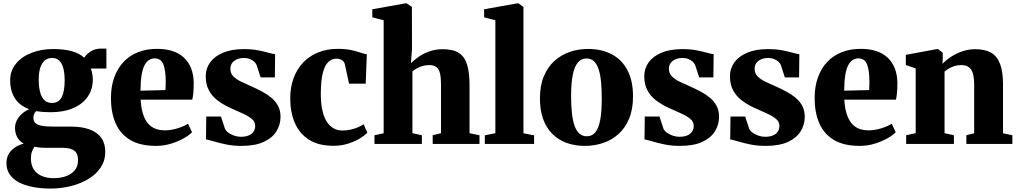

<svg xmlns="http://www.w3.org/2000/svg" viewBox="-20 -838 5925 1118"><path d="M274.5 260Q220 260 173.2 251.2Q126.5 242.5 91.5 224.5Q56.5 206.5 37 178.5Q17.5 150.5 17.5 111.5Q17.5 82.5 30.2 59.8Q43 37 66 21.2Q89 5.5 118 -1.5Q91.5 -17.5 79.5 -40.8Q67.5 -64 67.5 -93Q67.5 -115.5 77.5 -136.2Q87.5 -157 106 -174Q124.5 -191 150 -202Q91 -224.5 65 -268.5Q39 -312.5 39 -368.5Q39 -426 73 -467.2Q107 -508.5 163.8 -530.5Q220.5 -552.5 288.5 -552.5Q352 -552.5 397 -540.2Q442 -528 470.5 -502Q482.5 -521.5 508 -538.2Q533.5 -555 567.5 -555H599.5V-439H508Q512 -432 514.5 -421Q517 -410 518.8 -398.2Q520.5 -386.5 520.5 -375.5Q520.5 -317.5 490.5 -274.5Q460.5 -231.5 405.2 -208Q350 -184.5 273.5 -184.5Q251.5 -184.5 229.8 -186.2Q208 -188 191 -191Q182 -182.5 178.2 -173.5Q174.5 -164.5 174.5 -152Q174.5 -124.5 199.2 -112.8Q224 -101 286 -101H390Q456 -101 501.2 -84.5Q546.5 -68 569.8 -35.2Q593 -2.5 593 46.5Q593 96.5 567 136.2Q541 176 495.8 203.5Q450.5 231 393.2 245.5Q336 260 274.5 260ZM292.5 199.5Q331 199.5 363 188.5Q395 177.5 414.8 154.2Q434.5 131 434.5 94.5Q434.5 69 425 53.2Q415.5 37.5 394.5 30Q373.5 22.5 339.5 22.5H239.5Q223 22.5 208 20.8Q193 19 180.5 16.5Q172.5 28 166.2 44.5Q160 61 160 85Q160 122 176.2 147.5Q192.5 173 222.2 186.2Q252 199.5 292.5 199.5ZM282 -238.5Q322 -238.5 339.2 -272Q356.5 -305.5 356.5 -369.5Q356.5 -411.5 348.8 -440.5Q341 -469.5 325 -485Q309 -500.5 284 -500.5Q258 -500.5 240.8 -486.2Q223.5 -472 214.5 -444Q205.5 -416 205.5 -373.5Q205.5 -332.5 213.5 -302Q221.5 -271.5 238.2 -255Q255 -238.5 282 -238.5Z M888.5 11.5Q795.5 11.5 737.5 -23.5Q679.5 -58.5 652.8 -121.2Q626 -184 626 -266Q626 -334 645.2 -387.2Q664.5 -440.5 699.8 -477.8Q735 -515 784.2 -534.2Q833.5 -553.5 894 -553.5Q997 -553.5 1051.5 -502Q1106 -450.5 1108 -357Q1108 -323 1105.8 -298.5Q1103.5 -274 1099.5 -257.5H799Q801.5 -211.5 811.8 -177.8Q822 -144 839.5 -122Q857 -100 882.2 -89.5Q907.5 -79 940.5 -79Q976 -79 1014.5 -91Q1053 -103 1075 -117.5L1098 -68Q1083.5 -52 1051.5 -33.5Q1019.5 -15 977 -1.8Q934.5 11.5 888.5 11.5ZM798 -310 943.5 -313.5Q944 -326 944.5 -338Q945 -350 945 -363Q945 -427 931.5 -462.5Q918 -498 880.5 -498Q863.5 -498 848.8 -489.2Q834 -480.5 822.5 -459.8Q811 -439 804.8 -402.5Q798.5 -366 798 -310Z M1386 11.5Q1337.5 11.5 1297.2 3.2Q1257 -5 1227 -14.2Q1197 -23.5 1179.5 -26L1181 -159.5H1266.5L1290 -88Q1296 -75 1311.5 -64.2Q1327 -53.5 1346 -47.5Q1365 -41.5 1382 -41.5Q1410.5 -41.5 1429.2 -49.8Q1448 -58 1457 -72.5Q1466 -87 1466 -104.5Q1466 -129 1446.8 -145.2Q1427.5 -161.5 1394 -176.8Q1360.5 -192 1317 -211.5Q1277.5 -230 1246 -254Q1214.5 -278 1196.2 -312.2Q1178 -346.5 1178 -394.5Q1178 -439.5 1203.8 -475Q1229.5 -510.5 1278.8 -531.2Q1328 -552 1398.5 -552Q1447.5 -552 1482 -545.2Q1516.5 -538.5 1540.8 -531.5Q1565 -524.5 1582 -522.5L1580.5 -387.5H1497.5L1475.5 -456Q1470.5 -469.5 1459.8 -479.2Q1449 -489 1434 -494.8Q1419 -500.5 1401.5 -500.5Q1377.5 -500.5 1359.2 -492.5Q1341 -484.5 1331.2 -470.5Q1321.5 -456.5 1321.5 -437.5Q1321.5 -410.5 1339.2 -392.8Q1357 -375 1386 -361.5Q1415 -348 1447.5 -333.5Q1478 -320 1507.8 -304Q1537.5 -288 1561.2 -268Q1585 -248 1599.2 -221Q1613.5 -194 1613.5 -158Q1613.5 -112.5 1590 -74Q1566.5 -35.5 1516.2 -12Q1466 11.5 1386 11.5Z M1922 11Q1835 11 1779.2 -24.5Q1723.5 -60 1696.8 -122.2Q1670 -184.5 1670 -264Q1670 -330.5 1689.8 -383.8Q1709.5 -437 1746.2 -475Q1783 -513 1834 -533.2Q1885 -553.5 1947 -553.5Q1993.5 -553.5 2025 -546.5Q2056.5 -539.5 2078.2 -531.8Q2100 -524 2116 -522L2109.5 -351H2012.5L1988 -464Q1985.5 -475.5 1977.8 -482.8Q1970 -490 1960 -493.2Q1950 -496.5 1940.5 -496.5Q1913 -496.5 1892.2 -477.5Q1871.5 -458.5 1860 -414.2Q1848.5 -370 1848 -293.5Q1848 -238 1856.8 -197.2Q1865.5 -156.5 1882.2 -130.2Q1899 -104 1922 -91Q1945 -78 1973 -78Q1998 -78 2020.8 -83Q2043.5 -88 2063.2 -96.2Q2083 -104.5 2097.5 -114.5L2119 -65.5Q2106.5 -51.5 2077.8 -33.5Q2049 -15.5 2009 -2.2Q1969 11 1922 11Z M2214 -62V-720L2148 -737V-784L2340.5 -818.5H2348.5L2378.5 -797.5L2379 -553L2373 -470Q2390.5 -488 2417.5 -507Q2444.5 -526 2480.2 -538.8Q2516 -551.5 2559 -551.5Q2618 -551.5 2651.8 -529.8Q2685.5 -508 2699.8 -462Q2714 -416 2714 -342.5V-62.5L2772 -50.5V0H2499.5V-50.5L2548 -62.5V-342.5Q2548 -383 2542.5 -408.8Q2537 -434.5 2522 -446.8Q2507 -459 2479 -459Q2459.5 -459 2441.2 -453.8Q2423 -448.5 2407.8 -440Q2392.5 -431.5 2381.5 -422.5V-62.5L2436.5 -50.5V0H2160.5V-50.5Z M2864.5 -62.5V-720L2799 -737V-784L2991.5 -818.5H2999L3028 -797.5V-62L3090 -50V0H2803V-50Z M3124 -264.5Q3124 -339 3146.5 -393.2Q3169 -447.5 3208.2 -483Q3247.5 -518.5 3297.8 -535.8Q3348 -553 3403.5 -553Q3484.5 -553 3543.5 -521.2Q3602.5 -489.5 3634.2 -428Q3666 -366.5 3666 -277Q3666 -201.5 3643.2 -147Q3620.5 -92.5 3581.5 -57.5Q3542.5 -22.5 3492 -5.5Q3441.5 11.5 3386 11.5Q3326 11.5 3277.8 -6.5Q3229.5 -24.5 3195 -59.5Q3160.5 -94.5 3142.2 -146Q3124 -197.5 3124 -264.5ZM3397 -44.5Q3427 -44.5 3446.2 -67.2Q3465.5 -90 3474.8 -138.5Q3484 -187 3484 -263Q3484 -318.5 3479.8 -362.2Q3475.5 -406 3465.2 -436Q3455 -466 3438 -481.8Q3421 -497.5 3395.5 -497.5Q3365.5 -497.5 3345.5 -474.8Q3325.5 -452 3315.5 -403.8Q3305.5 -355.5 3305.5 -278.5Q3305.5 -222.5 3310.2 -179Q3315 -135.5 3325.8 -105.5Q3336.5 -75.5 3354 -60Q3371.5 -44.5 3397 -44.5Z M3939.5 11.5Q3891 11.5 3850.8 3.2Q3810.5 -5 3780.5 -14.2Q3750.5 -23.5 3733 -26L3734.5 -159.5H3820L3843.5 -88Q3849.5 -75 3865 -64.2Q3880.5 -53.5 3899.5 -47.5Q3918.5 -41.5 3935.5 -41.5Q3964 -41.5 3982.8 -49.8Q4001.5 -58 4010.5 -72.5Q4019.5 -87 4019.5 -104.5Q4019.5 -129 4000.2 -145.2Q3981 -161.5 3947.5 -176.8Q3914 -192 3870.5 -211.5Q3831 -230 3799.5 -254Q3768 -278 3749.8 -312.2Q3731.5 -346.5 3731.5 -394.5Q3731.5 -439.5 3757.2 -475Q3783 -510.5 3832.2 -531.2Q3881.5 -552 3952 -552Q4001 -552 4035.5 -545.2Q4070 -538.5 4094.2 -531.5Q4118.5 -524.5 4135.5 -522.5L4134 -387.5H4051L4029 -456Q4024 -469.5 4013.2 -479.2Q4002.5 -489 3987.5 -494.8Q3972.5 -500.5 3955 -500.5Q3931 -500.5 3912.8 -492.5Q3894.5 -484.5 3884.8 -470.5Q3875 -456.5 3875 -437.5Q3875 -410.5 3892.8 -392.8Q3910.5 -375 3939.5 -361.5Q3968.5 -348 4001 -333.5Q4031.5 -320 4061.2 -304Q4091 -288 4114.8 -268Q4138.5 -248 4152.8 -221Q4167 -194 4167 -158Q4167 -112.5 4143.5 -74Q4120 -35.5 4069.8 -12Q4019.5 11.5 3939.5 11.5Z M4438.5 11.5Q4390 11.5 4349.8 3.2Q4309.5 -5 4279.5 -14.2Q4249.5 -23.5 4232 -26L4233.5 -159.5H4319L4342.5 -88Q4348.5 -75 4364 -64.2Q4379.5 -53.5 4398.5 -47.5Q4417.5 -41.5 4434.5 -41.5Q4463 -41.5 4481.8 -49.8Q4500.5 -58 4509.5 -72.5Q4518.5 -87 4518.5 -104.5Q4518.5 -129 4499.2 -145.2Q4480 -161.5 4446.5 -176.8Q4413 -192 4369.5 -211.5Q4330 -230 4298.5 -254Q4267 -278 4248.8 -312.2Q4230.5 -346.5 4230.5 -394.5Q4230.5 -439.5 4256.2 -475Q4282 -510.5 4331.2 -531.2Q4380.5 -552 4451 -552Q4500 -552 4534.5 -545.2Q4569 -538.5 4593.2 -531.5Q4617.5 -524.5 4634.5 -522.5L4633 -387.5H4550L4528 -456Q4523 -469.5 4512.2 -479.2Q4501.5 -489 4486.5 -494.8Q4471.5 -500.5 4454 -500.5Q4430 -500.5 4411.8 -492.5Q4393.5 -484.5 4383.8 -470.5Q4374 -456.5 4374 -437.5Q4374 -410.5 4391.8 -392.8Q4409.5 -375 4438.5 -361.5Q4467.5 -348 4500 -333.5Q4530.5 -320 4560.2 -304Q4590 -288 4613.8 -268Q4637.5 -248 4651.8 -221Q4666 -194 4666 -158Q4666 -112.5 4642.5 -74Q4619 -35.5 4568.8 -12Q4518.5 11.5 4438.5 11.5Z M4986 11.5Q4893 11.5 4835 -23.5Q4777 -58.5 4750.2 -121.2Q4723.5 -184 4723.5 -266Q4723.5 -334 4742.8 -387.2Q4762 -440.5 4797.2 -477.8Q4832.5 -515 4881.8 -534.2Q4931 -553.5 4991.5 -553.5Q5094.5 -553.5 5149 -502Q5203.5 -450.5 5205.5 -357Q5205.5 -323 5203.2 -298.5Q5201 -274 5197 -257.5H4896.5Q4899 -211.5 4909.2 -177.8Q4919.5 -144 4937 -122Q4954.5 -100 4979.8 -89.5Q5005 -79 5038 -79Q5073.5 -79 5112 -91Q5150.5 -103 5172.5 -117.5L5195.5 -68Q5181 -52 5149 -33.5Q5117 -15 5074.5 -1.8Q5032 11.5 4986 11.5ZM4895.5 -310 5041 -313.5Q5041.5 -326 5042 -338Q5042.5 -350 5042.5 -363Q5042.5 -427 5029 -462.5Q5015.5 -498 4978 -498Q4961 -498 4946.2 -489.2Q4931.5 -480.5 4920 -459.8Q4908.5 -439 4902.2 -402.5Q4896 -366 4895.5 -310Z M5312 -62.5V-439.5L5254.5 -459.5V-518.5L5434 -552H5442.5L5469.5 -530.5V-494L5468 -466.5Q5488.5 -488 5517.8 -507.2Q5547 -526.5 5582.8 -539Q5618.5 -551.5 5659.5 -551.5Q5715 -551.5 5750.5 -531.5Q5786 -511.5 5803.2 -466.2Q5820.5 -421 5820.5 -345.5V-62L5875 -50.5V0H5607V-50.5L5652.5 -62V-342.5Q5652.5 -384.5 5645 -410Q5637.5 -435.5 5621 -447.2Q5604.5 -459 5577.5 -459Q5555.5 -459 5537.2 -453.2Q5519 -447.5 5504.8 -438.8Q5490.5 -430 5480 -422V-62.5L5534.5 -50.5V0H5256.5V-50.5Z"/></svg>

Font: Merriweather 60pt Black
Style: Regular
Weight: 900
Version: Version 2.100